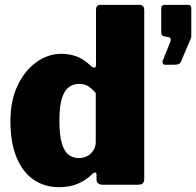

<svg xmlns="http://www.w3.org/2000/svg" viewBox="-20 -762 809 792"><path d="M403 0Q393 0 385.5 -5Q378 -10 378 -23V-42Q378 -49 373 -50Q368 -51 363 -46Q344 -28 323.5 -15.5Q303 -3 278.5 3.5Q254 10 223 10Q164 10 119 -20.5Q74 -51 48.5 -112Q23 -173 23 -263Q23 -347 52.5 -409Q82 -471 130 -505.5Q178 -540 233 -540Q267 -540 296.5 -529Q326 -518 357 -488Q365 -482 370.5 -483Q376 -484 376 -496V-721Q376 -742 394 -742H556Q575 -742 575 -719V-25Q575 -12 569.5 -6Q564 0 548 0H403ZM375 -378Q359 -397 343.5 -406.5Q328 -416 305 -416Q282 -416 263.5 -402Q245 -388 235 -355Q225 -322 225 -264Q225 -207 234.5 -173Q244 -139 262 -124.5Q280 -110 305 -110Q325 -110 340.5 -118.5Q356 -127 365.5 -142Q375 -157 375 -176V-378ZM661 -495Q654 -495 651.5 -500.5Q649 -506 651 -511L682 -588Q689 -606 675 -609L663 -611Q645 -612 645 -628V-726Q645 -742 659 -742H756Q769 -742 769 -729V-611Q769 -608 768 -605.5Q767 -603 766 -601L728 -511Q725 -502 718.5 -498.5Q712 -495 698 -495Z"/></svg>

Font: Libre Franklin Thin Black
Style: Regular
Weight: 900
Version: Version 3.000